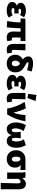

<svg xmlns="http://www.w3.org/2000/svg" viewBox="2096 -2938 1018 5250"><g transform="rotate(90 2605.0 -313.0)"><path d="M274 12C335 12 394 2 460 -44L394 -152C358 -126 316 -118 290 -118C230 -118 200 -134 200 -162C200 -190 222 -198 274 -198C297 -198 325 -196 348 -194V-314C325 -312 296 -310 274 -310C244 -310 222 -318 222 -344C222 -366 242 -382 286 -382C320 -382 358 -372 390 -352L452 -462C402 -494 336 -512 276 -512C160 -512 56 -468 56 -366C56 -328 80 -282 136 -266V-262C74 -246 34 -206 34 -134C34 -38 145 12 274 12Z M1006 12C1047 12 1084 4 1104 -4L1084 -130C1071 -128 1058 -126 1048 -126C1020 -126 1004 -136 1004 -170C1004 -184 1004 -288 1010 -366H1102V-500H562L486 -494V-366H592C592 -264 581 -132 556 0L728 10C741 -118 753 -254 753 -366H846C846 -292 842 -198 842 -176C842 -64 882 12 1006 12Z M1342 12C1390 12 1416 4 1440 -6L1420 -132C1410 -128 1396 -126 1388 -126C1358 -126 1344 -136 1344 -170C1344 -240 1352 -390 1356 -500H1182V-176C1182 -64 1216 12 1342 12Z M1716 12C1866 12 1958 -84 1958 -224C1958 -333 1912 -406 1822 -460C1742 -508 1680 -538 1680 -564C1680 -576 1690 -582 1712 -582C1765 -582 1834 -564 1898 -543L1936 -669C1872 -690 1788 -708 1712 -708C1583 -708 1522 -650 1522 -582C1522 -515 1558 -466 1605 -430C1539 -399 1476 -317 1476 -224C1476 -74 1582 12 1716 12ZM1638 -226C1638 -294 1683 -346 1731 -351C1767 -320 1792 -277 1792 -226C1792 -150 1758 -126 1720 -126C1674 -126 1638 -157 1638 -226Z M2268 12C2329 12 2388 2 2454 -44L2388 -152C2352 -126 2310 -118 2284 -118C2224 -118 2194 -134 2194 -162C2194 -190 2216 -198 2268 -198C2291 -198 2319 -196 2342 -194V-314C2319 -312 2290 -310 2268 -310C2238 -310 2216 -318 2216 -344C2216 -366 2236 -382 2280 -382C2314 -382 2352 -372 2384 -352L2446 -462C2396 -494 2330 -512 2270 -512C2154 -512 2050 -468 2050 -366C2050 -328 2074 -282 2130 -266V-262C2068 -246 2028 -206 2028 -134C2028 -38 2139 12 2268 12Z M2682 12C2730 12 2756 4 2780 -6L2760 -132C2750 -128 2736 -126 2728 -126C2698 -126 2684 -136 2684 -170C2684 -240 2692 -390 2696 -500H2522V-176C2522 -64 2556 12 2682 12ZM2660 -554 2742 -774 2576 -802 2546 -574Z M2948 0H3110C3224 -188 3265 -322 3296 -500H3126C3118 -392 3106 -282 3061 -175H3057C3040 -270 2990 -428 2942 -512L2766 -476C2844 -356 2922 -186 2948 0Z M3506 12C3592 12 3652 -34 3670 -124H3674C3692 -34 3761 12 3834 12C3962 12 4020 -98 4020 -256C4020 -358 3991 -440 3948 -512L3790 -456C3836 -378 3848 -327 3848 -254C3848 -173 3828 -126 3798 -126C3760 -126 3748 -156 3748 -238C3748 -286 3754 -310 3762 -370H3582C3590 -310 3596 -286 3596 -238C3596 -167 3580 -126 3540 -126C3502 -126 3490 -170 3490 -234C3490 -302 3516 -372 3562 -452L3400 -512C3358 -440 3328 -330 3328 -248C3328 -92 3396 12 3506 12Z M4330 12C4468 12 4563 -76 4563 -216C4563 -285 4538 -342 4492 -368V-372C4543 -370 4574 -366 4628 -360V-500H4338C4210 -500 4088 -416 4088 -244C4088 -78 4196 12 4330 12ZM4332 -126C4288 -126 4264 -168 4264 -244C4264 -330 4288 -362 4332 -362C4376 -362 4400 -305 4400 -234C4400 -164 4376 -126 4332 -126Z M4982 176H5156V-308C5156 -432 5116 -512 5006 -512C4938 -512 4894 -468 4854 -420H4850L4838 -500H4686C4696 -444 4698 -380 4698 -340V0H4870V-308C4894 -344 4916 -366 4944 -366C4982 -366 4994 -350 4994 -286C4994 -182 4988 22 4982 176Z"/></g></svg>

Font: Source Sans Pro Black
Style: Regular
Weight: 900
Designer: Paul D. Hunt
Foundry: Adobe Systems Incorporated
Version: Version 3.006;hotconv 1.0.111;makeotfexe 2.5.65597